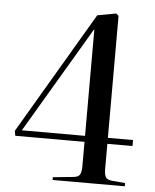

<svg xmlns="http://www.w3.org/2000/svg" viewBox="-53 -785 668 829"><g transform="rotate(5 281.0 -370.0)"><path d="M206 0V-12L296 -21Q317 -23 323 -35.5Q329 -48 329 -70V-176H29L25 -197L336 -725L417 -740L428 -731V-202H537V-176H428V-66Q428 -44 434 -32.5Q440 -21 462 -19L519 -14V0ZM55 -202H329V-662H327Z"/></g></svg>

Font: Display Regular
Style: Regular
Weight: 400
Designer: Latin by Veronika Burian and Jose Scaglione. Greek by Irene Vlachou. Cyrillic by Vera Evstafieva.
Foundry: TypeTogether
Version: Version 3.002